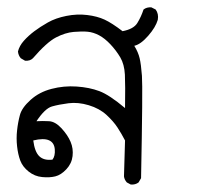

<svg xmlns="http://www.w3.org/2000/svg" viewBox="-20 -321 540 527"><path d="M338.9 185.5 328.1 179.7Q321.3 171.9 320.3 163.1L323.2 64.5Q313.5 45.9 302.7 29.3Q292 12.7 272.5 -5.4Q252.9 -23.4 223.6 -32.2Q194.3 -41 168 -37.6Q141.6 -34.2 122.6 -28.8Q103.5 -23.4 80.1 11.7Q97.7 10.7 114.7 11.7Q131.8 12.7 148.9 31.2Q166 49.8 173.8 68.4Q181.6 86.9 179.2 107.4Q176.8 127.9 162.1 143.6Q147.5 159.2 131.8 163.1Q116.2 167 95.7 165Q75.2 163.1 58.6 149.9Q42 136.7 35.6 119.6Q29.3 102.5 26.9 80.6Q24.4 58.6 26.9 36.6Q29.3 14.6 34.7 -5.4Q40 -25.4 64 -46.9Q87.9 -68.4 121.6 -77.1Q155.3 -85.9 190.4 -83.5Q225.6 -81.1 252.9 -70.8Q280.3 -60.5 323.2 -24.4Q324.2 -87.9 322.8 -116.2Q321.3 -144.5 310.1 -163.6Q298.8 -182.6 283.2 -199.2Q267.6 -215.8 252 -224.1Q236.3 -232.4 220.7 -233.9Q205.1 -235.4 182.1 -233.4Q159.2 -231.4 133.8 -218.3Q108.4 -205.1 70.3 -161.1Q62.5 -153.3 48.8 -154.3L37.1 -161.1Q30.3 -168.9 29.3 -179.7Q33.2 -195.3 45.4 -209Q57.6 -222.7 73.7 -234.9Q89.8 -247.1 111.3 -259.3Q132.8 -271.5 162.1 -277.3Q191.4 -283.2 219.2 -279.8Q247.1 -276.4 267.1 -267.1Q287.1 -257.8 316.4 -235.4Q346.7 -241.2 356.9 -257.8Q367.2 -274.4 374 -294.9Q382.8 -301.8 395.5 -300.8L407.2 -294.9Q416 -283.2 413.1 -266.6Q407.2 -246.1 386.7 -222.7Q366.2 -199.2 348.6 -195.3Q359.4 -177.7 363.3 -161.1Q367.2 -144.5 369.6 -112.8Q372.1 -81.1 367.2 168L360.4 179.7Q351.6 186.5 338.9 185.5ZM124 117.2Q131.8 107.4 130.4 88.9Q128.9 70.3 114.3 64Q99.6 57.6 71.3 64.5Q75.2 95.7 87.9 107.9Q100.6 120.1 124 117.2Z"/></svg>

Font: JasonHandwriting4
Style: Regular
Weight: 400
Version: Version 1.01.21